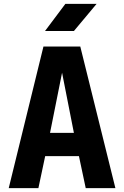

<svg xmlns="http://www.w3.org/2000/svg" viewBox="-20 -970 640 990"><path d="M25 0 204 -730H394L575 0H422L387 -165H213L178 0ZM238 -285H361L300 -595ZM212 -810 317 -950H478L361 -810Z"/></svg>

Font: Tiny ExtraBold
Style: Regular
Weight: 800
Designer: Philipp Nurullin, Konstantin Bulenkov
Foundry: JetBrains
Version: Version 2.251; ttfautohint (v1.8.4.7-5d5b)